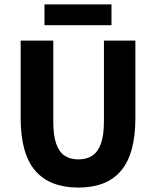

<svg xmlns="http://www.w3.org/2000/svg" viewBox="-20 -835 705 867"><path d="M333.8 12Q270.7 12 221.9 -6.6Q173.1 -25.2 140 -63.2Q107 -101.1 90.1 -160.7Q73.3 -220.3 73.3 -302V-651.8H220.6V-287Q220.6 -223.1 233.9 -185.7Q247.1 -148.2 272.2 -131.7Q297.3 -115.2 333.8 -115.2Q370.4 -115.2 396.1 -131.7Q421.8 -148.2 435.5 -185.7Q449.3 -223.1 449.3 -287V-651.8H591.3V-302Q591.3 -220.3 574.8 -160.7Q558.3 -101.1 525.9 -63.2Q493.6 -25.2 445.2 -6.6Q396.8 12 333.8 12ZM180.8 -721.3V-815.2H483.4V-721.3Z"/></svg>

Font: Source Sans Variable
Style: Regular
Weight: 200
Designer: Paul D. Hunt
Foundry: Adobe Systems Incorporated
Version: Version 3.006;hotconv 1.0.111;makeotfexe 2.5.65597